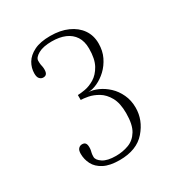

<svg xmlns="http://www.w3.org/2000/svg" viewBox="-107 -802 479 524"><g transform="rotate(-30 133.0 -540.0)"><path d="M121 -345Q90 -345 71.5 -354.8Q53 -364.5 45 -380Q37 -395.5 37 -413Q37 -424.5 41.8 -429.2Q46.5 -434 53 -434Q60 -434 63.2 -430Q66.5 -426 66.5 -417Q66.5 -411.5 65.8 -408Q65 -404.5 64 -400.2Q63 -396 63 -388.5Q63 -378.5 77 -369.2Q91 -360 118 -360Q139.5 -360 158.2 -367Q177 -374 188.5 -392.8Q200 -411.5 200 -447.5Q200 -479 189.5 -497.8Q179 -516.5 163.5 -525.8Q148 -535 133.2 -537.8Q118.5 -540.5 110.5 -540.5V-556Q118.5 -556 133.2 -558.5Q148 -561 163.5 -570.2Q179 -579.5 189.8 -598.8Q200.5 -618 200.5 -650.5Q200.5 -673.5 190.8 -688.5Q181 -703.5 163.5 -711Q146 -718.5 121.5 -718.5Q94.5 -718.5 79 -709.8Q63.5 -701 63.5 -691Q63.5 -683 64.2 -678.8Q65 -674.5 65.8 -671Q66.5 -667.5 66.5 -662Q66.5 -653 63.2 -648.8Q60 -644.5 53 -644.5Q46.5 -644.5 41.8 -649.5Q37 -654.5 37 -666Q37 -683.5 46 -698.8Q55 -714 74.5 -723.8Q94 -733.5 125.5 -733.5Q157 -733.5 180.5 -723Q204 -712.5 217 -693.8Q230 -675 230 -650Q230 -626.5 221 -608Q212 -589.5 198 -576.2Q184 -563 168.2 -555.8Q152.5 -548.5 139 -548.5Q153 -548 168.8 -541Q184.5 -534 198.5 -521Q212.5 -508 221.2 -489.2Q230 -470.5 230 -447.5Q230 -408.5 202.5 -376.8Q175 -345 121 -345Z"/></g></svg>

Font: Imbue 48pt Thin
Style: Regular
Weight: 250
Designer: Tyler Finck
Foundry: Etcetera Type Company
Version: Version 1.102